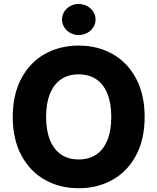

<svg xmlns="http://www.w3.org/2000/svg" viewBox="-20 -949 802 978"><path d="M380.9 9.8Q284.7 9.8 208.5 -33.2Q132.3 -76.2 88.6 -158.2Q44.9 -240.2 44.9 -353.5Q44.9 -467.3 88.6 -549.3Q132.3 -631.3 208.5 -674.1Q284.7 -716.8 380.9 -716.8Q476.6 -716.8 553 -674.1Q629.4 -631.3 673.1 -549.3Q716.8 -467.3 716.8 -353.5Q716.8 -239.7 673.1 -157.7Q629.4 -75.7 553 -33Q476.6 9.8 380.9 9.8ZM380.9 -570.3Q329.1 -570.3 291.7 -545.4Q254.4 -520.5 234.6 -471.7Q214.8 -422.9 214.8 -353.5Q214.8 -284.2 234.6 -235.4Q254.4 -186.5 291.7 -161.6Q329.1 -136.7 380.9 -136.7Q432.6 -136.7 470 -161.6Q507.3 -186.5 527.1 -235.4Q546.9 -284.2 546.9 -353.5Q546.9 -422.9 527.1 -471.7Q507.3 -520.5 470 -545.4Q432.6 -570.3 380.9 -570.3ZM295.9 -849.6Q295.9 -871.1 307.4 -889.4Q318.8 -907.7 338.4 -918.2Q357.9 -928.7 380.9 -928.7Q403.8 -928.7 423.6 -918.2Q443.4 -907.7 455.1 -889.4Q466.8 -871.1 466.8 -849.6Q466.8 -828.1 455.1 -809.8Q443.4 -791.5 423.6 -781Q403.8 -770.5 380.9 -770.5Q357.9 -770.5 338.4 -781Q318.8 -791.5 307.4 -809.8Q295.9 -828.1 295.9 -849.6Z"/></svg>

Font: Pretendard ExtraBold
Style: Regular
Weight: 800
Designer: Base glyphs from Inter by Rasmus Andersson; Hangeul glyphs from Noto Sans CJK(Source Han Sans) by Jang Soo-young and Kan
Foundry: Kil Hyung-jin
Version: Version 1.309